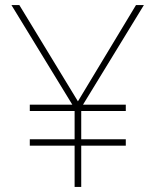

<svg xmlns="http://www.w3.org/2000/svg" viewBox="-20 -734 610 754"><path d="M286 -336 514 -714H545L306 -323H474V-298H299V-187H474V-162H299V0H273V-162H97V-187H273V-298H97V-323H264L25 -714H56Z"/></svg>

Font: Noto Sans Oriya Thin
Style: Regular
Weight: 100
Designer: Amélie Bonet and Sol Matas
Foundry: Google LLC
Version: Version 2.006; ttfautohint (v1.8.4.7-5d5b)